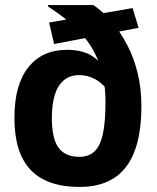

<svg xmlns="http://www.w3.org/2000/svg" viewBox="-20 -717 622 759"><path d="M294 22Q166 22 101.5 -45Q37 -112 37 -251Q37 -382 92 -451Q147 -520 244 -520Q302 -520 337.5 -499.5Q373 -479 396 -443L402 -364Q382 -391 353.5 -405.5Q325 -420 294 -420Q256 -420 232 -399.5Q208 -379 196.5 -341.5Q185 -304 185 -251Q185 -169 211.5 -133Q238 -97 294 -97Q329 -97 352 -117Q375 -137 386 -184.5Q397 -232 397 -313Q397 -392 377.5 -451.5Q358 -511 325 -555Q292 -599 251.5 -632Q211 -665 170 -691V-697H349Q389 -670 423 -629.5Q457 -589 483.5 -538Q510 -487 524.5 -426.5Q539 -366 539 -298Q539 -137 478.5 -57.5Q418 22 294 22ZM194 -543 174 -628 504 -685 528 -607Z"/></svg>

Font: Maven Pro
Style: Bold
Weight: 700
Designer: Joe Prince
Foundry: Joe Prince
Version: Version 2.103